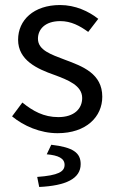

<svg xmlns="http://www.w3.org/2000/svg" viewBox="-20 -518 459 764"><path d="M28 -55C74 -17 140 12 209 12C324 12 387 -54 387 -133C387 -225 309 -254 239 -280C184 -301 131 -318 131 -364C131 -401 159 -434 220 -434C263 -434 298 -415 331 -391L371 -443C333 -473 280 -498 219 -498C114 -498 52 -438 52 -360C52 -278 128 -244 196 -220C250 -200 307 -178 307 -128C307 -86 276 -52 212 -52C154 -52 111 -76 69 -110ZM128 186 136 226C242 221 301 193 301 135C301 90 271 68 184 58L166 96C212 100 237 112 237 138C237 165 212 180 128 186Z"/></svg>

Font: Cambridge Sans
Style: Regular
Weight: 400
Version: Version 2.020;PS 002.020;hotconv 1.0.88;makeotf.lib2.5.64775